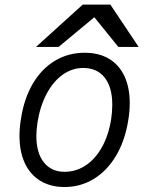

<svg xmlns="http://www.w3.org/2000/svg" viewBox="-20 -782 640 808"><path d="M62 -210Q62 -246 68.5 -283.5Q81.5 -368 118.5 -430.5Q155.5 -493 211.5 -526.5Q267.5 -560 336.5 -560Q396.5 -560 439 -534.5Q481.5 -509 503.8 -461.2Q526 -413.5 526 -348Q526 -312 519.5 -274.5Q506 -190 468.5 -126.8Q431 -63.5 375 -29.2Q319 5 251.5 5Q192.5 5 149.8 -21Q107 -47 84.5 -95.5Q62 -144 62 -210ZM447.5 -278.5Q452.5 -310.5 452.5 -341Q452.5 -415 420.5 -455.5Q388.5 -496 330 -496Q284.5 -496 245 -468.5Q205.5 -441 177.5 -389.5Q149.5 -338 138 -268.5Q133 -233.5 133 -210Q133 -138.5 164.5 -98.8Q196 -59 251.5 -59Q299.5 -59 340 -85.5Q380.5 -112 408.5 -161.8Q436.5 -211.5 447.5 -278.5ZM328 -762.5H444.5L563.5 -584.5H478L377 -709.5L226.5 -584.5H131.5Z"/></svg>

Font: JuliaMono Light
Style: Italic
Weight: 300
Italic angle: -9°
Monospace: yes
Designer: cormullion
Foundry: corm
Version: Version 0.054; ttfautohint (v1.8.4)